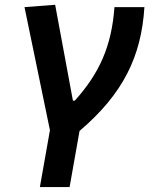

<svg xmlns="http://www.w3.org/2000/svg" viewBox="-20 -547 626 792"><path d="M144.5 224.6H267.1L308.1 -6.8C488.3 -160.2 563 -314.5 575.7 -517.6H452.1C440.4 -355.5 389.6 -244.6 288.6 -131.8H280.8L207.5 -527.3L81.1 -517.6L186 -9.8Z"/></svg>

Font: Cascadia Mono PL SemiBold
Style: Italic
Weight: 600
Italic angle: -10°
Monospace: yes
Designer: Aaron Bell
Foundry: Saja Typeworks
Version: Version 2404.023